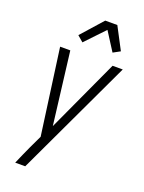

<svg xmlns="http://www.w3.org/2000/svg" viewBox="-177 -838 853 1135"><g transform="rotate(20 250.0 -270.5)"><path d="M68 215Q80 186 93 157.5Q106 129 119 100L157 20L83 -520H147L203 -64L413 -520H477L131 215ZM198 -589 161 -621 281 -756H357L430 -617L386 -593L312 -709Z"/></g></svg>

Font: Iosevka Light Oblique
Style: Regular
Weight: 300
Italic angle: -9°
Monospace: yes
Designer: Belleve Invis
Foundry: Belleve Invis
Version: Version 32.5.0; ttfautohint (v1.8.4)